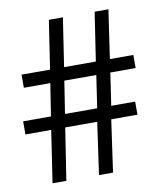

<svg xmlns="http://www.w3.org/2000/svg" viewBox="-79 -757 703 822"><g transform="rotate(-10 272.5 -346.0)"><path d="M519 -424H409L388 -283H492V-226H378L346 0H285L317 -226H178L143 0H83L117 -226H5V-283H126L148 -424H33V-481H157L189 -692H250L218 -481H356L388 -692H448L417 -481H519ZM348 -424H209L187 -283H327Z"/></g></svg>

Font: GFS Artemisia
Style: Regular
Weight: 400
Designer: Takis Katsoulidis and George D. Matthiopoulos
Foundry: Takis Katsoulidis and George D. Matthiopoulos
Version: Version 1.0